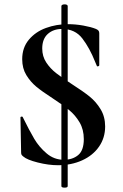

<svg xmlns="http://www.w3.org/2000/svg" viewBox="-20 -747 566 882"><path d="M277 -727Q283 -727 287 -725Q291 -723 291 -719V108Q291 115 277 115Q262 115 262 108V-719Q262 -723 266.5 -725Q271 -727 277 -727ZM311 -360Q361 -328 391 -304Q421 -280 442 -245.5Q463 -211 463 -166Q463 -114 435 -73.5Q407 -33 357.5 -10.5Q308 12 247 12Q203 12 153.5 -0.5Q104 -13 87 -28Q82 -32 79.5 -35.5Q77 -39 77 -47L74 -206V-207Q74 -211 79 -211.5Q84 -212 85 -208Q115 -147 137.5 -109Q160 -71 194.5 -42Q229 -13 273 -13Q313 -13 339 -34.5Q365 -56 365 -108Q365 -152 345.5 -185Q326 -218 298 -241Q270 -264 221 -296Q173 -327 146.5 -349Q120 -371 101 -402Q82 -433 82 -475Q82 -528 112.5 -564.5Q143 -601 191 -618.5Q239 -636 292 -636Q327 -636 363 -629.5Q399 -623 421 -614Q430 -610 433 -605.5Q436 -601 436 -594V-447Q436 -444 431 -442.5Q426 -441 425 -444L417 -463Q392 -526 358.5 -570Q325 -614 265 -614Q225 -614 199.5 -591Q174 -568 174 -524Q174 -488 192.5 -460Q211 -432 238 -411Q265 -390 311 -360Z"/></svg>

Font: Cormorant Infant
Style: Bold
Weight: 700
Designer: Christian Thalmann (Catharsis Fonts)
Foundry: Catharsis Fonts
Version: Version 4.000